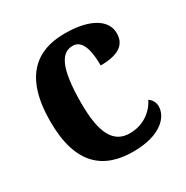

<svg xmlns="http://www.w3.org/2000/svg" viewBox="-134 -662 761 785"><g transform="rotate(-30 246.5 -269.5)"><path d="M276 10C407 10 458 -50 458 -99C458 -118 449 -134 434 -143C412 -98 365 -62 301 -62C222 -62 190 -131 190 -267C190 -439 224 -489 277 -489C323 -489 336 -430 336 -362C436 -362 459 -401 459 -444C459 -503 398 -549 273 -549C144 -549 43 -482 43 -266C43 -62 137 10 276 10Z"/></g></svg>

Font: Noto Serif Hebrew SemiCondensed
Style: Bold
Weight: 700
Width: 4
Designer: Monotype Design Team
Foundry: Monotype Imaging Inc.
Version: Version 2.004